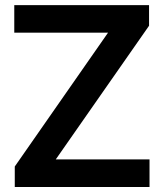

<svg xmlns="http://www.w3.org/2000/svg" viewBox="-20 -748 655 768"><path d="M39.1 0V-82L412.1 -617.2H37.1V-727.5H576.2V-645L203.1 -110.4H578.1V0Z"/></svg>

Font: Inter Tight SemiBold
Style: Regular
Weight: 600
Designer: Rasmus Andersson
Foundry: rsms
Version: Version 3.004; ttfautohint (v1.8.4.7-5d5b)